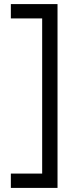

<svg xmlns="http://www.w3.org/2000/svg" viewBox="-20 -750 388 938"><path d="M261 168H186H33V98H186V-660H33V-730H261Z"/></svg>

Font: Work Sans
Style: Regular
Weight: 400
Designer: Wei Huang
Foundry: Wei Huang
Version: Version 1.500; ttfautohint (v1.6)